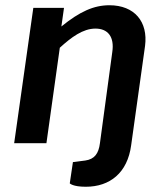

<svg xmlns="http://www.w3.org/2000/svg" viewBox="-20 -546 629 732"><path d="M397 -526C338 -526 284 -502 214 -445L224 -516H107L34 0H157L208 -364C252 -404 296 -437 344 -437C391 -437 417 -406 408 -347L361 0C356 40 340 61 305 66L258 72L246 153C246 153 257 166 307 166C399 166 466 113 480 8L533 -371C545 -463 493 -526 397 -526Z"/></svg>

Font: United Sans SemiBold
Style: Italic
Weight: 600
Italic angle: -8°
Designer: Pablo Impallari, Rodrigo Fuenzalida (Modified by Dan O. Williams)
Version: Version 1.000;PS 001.000;hotconv 1.0.88;makeotf.lib2.5.64775